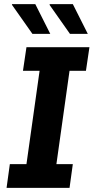

<svg xmlns="http://www.w3.org/2000/svg" viewBox="-20 -916 458 936"><path d="M12 0 28 -116H109L173 -571H92L109 -686H416L399 -571H319L255 -116H335L319 0ZM321 -751 221 -893 224 -896H335L408 -751ZM138 -751 38 -893 39 -896H152L225 -751Z"/></svg>

Font: Chivo Medium SemiBold
Style: Italic
Weight: 600
Italic angle: -8.05°
Version: Version 2.002